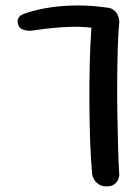

<svg xmlns="http://www.w3.org/2000/svg" viewBox="-20 -672 491 689"><path d="M361.6 -3.1Q345.6 -3.5 335.7 -9.8Q325.8 -16 320.1 -24.2Q314.5 -32.4 312.8 -38.6Q311 -44.9 311 -44.9Q306.1 -95.1 303.6 -162.4Q301.1 -229.6 300.8 -303.2Q300.4 -376.8 302.1 -446.6Q303.9 -516.5 308.1 -572.6Q272.2 -576.5 237.4 -575.8Q202.6 -575 167.8 -571.4Q132.9 -567.9 94.9 -562.2Q94.9 -562.2 88.4 -561.8Q81.9 -561.4 72.4 -562.9Q63 -564.4 55.1 -569.6Q47.2 -574.8 44.5 -586.4Q41.8 -598.4 45.2 -605.6Q48.8 -612.9 55.2 -616.9Q61.6 -621 66.7 -622.8Q71.8 -624.5 71.8 -624.5Q116.8 -639.5 164.9 -646Q213 -652.5 262.4 -652.4Q311.9 -652.2 359.9 -645.2Q378.5 -644.1 388.5 -635.9Q398.5 -627.6 402.8 -617.6Q407 -607.6 407.6 -600.2Q408.1 -592.9 408.1 -592.9Q404.1 -552.9 402.6 -499.9Q401.1 -446.9 400.6 -387.9Q400.1 -329 401.1 -268.1Q402.1 -207.1 403.6 -149.4Q405.1 -91.8 408.1 -42.8Q408.1 -42.8 406.9 -36.6Q405.6 -30.4 401.2 -22.6Q396.8 -14.8 387.2 -8.8Q377.6 -2.8 361.6 -3.1Z"/></svg>

Font: Sour Gummy Black
Style: Regular
Weight: 900
Version: Version 1.000